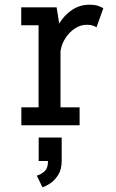

<svg xmlns="http://www.w3.org/2000/svg" viewBox="-20 -531 490 814"><path d="M70.5 0V-76H143.5V-424H70V-500H220L231 -431Q252 -466.5 285.2 -488.8Q318.5 -511 359 -511Q384.5 -511 399 -505Q413.5 -499 418 -496L389 -415Q386 -418 375 -422Q364 -426 347.5 -426Q322 -426 298.2 -410.8Q274.5 -395.5 257.8 -370Q241 -344.5 236.5 -314V-76H317.5V0ZM144 151.5V52H241.5V151.5Q241.5 187 227 210.2Q212.5 233.5 193.2 246.2Q174 259 160 263L136 213.5Q151 210 167.2 196.8Q183.5 183.5 183.5 151.5Z"/></svg>

Font: Trispace Condensed
Style: Regular
Weight: 400
Width: 3
Designer: Tyler Finck
Foundry: Etcetera Type Company
Version: Version 1.210; ttfautohint (v1.8.3)